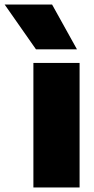

<svg xmlns="http://www.w3.org/2000/svg" viewBox="-104 -828 414 848"><path d="M43.5 0V-550H247.5V0ZM55 -610 -83.5 -808H126L236 -610Z"/></svg>

Font: Encode Sans Semi Condensed Black
Style: Regular
Weight: 900
Width: 4
Designer: Multiple Designers
Foundry: Impallari Type
Version: Version 2.000